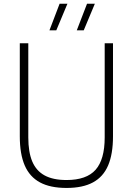

<svg xmlns="http://www.w3.org/2000/svg" viewBox="-20 -964 688 994"><path d="M82.5 -258.5V-740H126.5V-252.5Q126.5 -176.5 147 -128Q167.5 -79.5 211 -55.8Q254.5 -32 324.5 -32Q428 -32 475 -85.2Q522 -138.5 522 -252.5V-740H565V-258.5Q565 -166.5 539.8 -107.5Q514.5 -48.5 461.5 -19.8Q408.5 9 324.5 9Q240 9 186.8 -19.8Q133.5 -48.5 108 -107.5Q82.5 -166.5 82.5 -258.5ZM236 -807 288.5 -944.5H329L271.5 -807ZM377.5 -807 430.5 -944.5H471L413.5 -807Z"/></svg>

Font: Encode Sans Semi Condensed ExLight
Style: Regular
Weight: 275
Width: 4
Designer: Multiple Designers
Foundry: Impallari Type
Version: Version 2.000